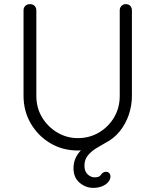

<svg xmlns="http://www.w3.org/2000/svg" viewBox="-20 -720 753 930"><path d="M432 190Q395 190 365.5 165Q336 140 336 95Q336 67 346.5 45Q357 23 373.5 6.5Q390 -10 410 -21Q430 -32 449 -38L395 6Q386 7 376.5 8Q367 9 357 9Q283 9 223.5 -26.5Q164 -62 129 -122Q94 -182 94 -256V-670Q94 -683 102.5 -691.5Q111 -700 126 -700Q139 -700 147.5 -691.5Q156 -683 156 -670V-256Q156 -198 183.5 -152Q211 -106 257 -78.5Q303 -51 357 -51Q414 -51 460 -78.5Q506 -106 533 -152Q560 -198 560 -256V-670Q560 -683 568.5 -691.5Q577 -700 589 -700Q603 -700 611 -691.5Q619 -683 619 -670V-256Q619 -209 604 -164.5Q589 -120 560 -84Q531 -48 489 -27Q469 -16 445.5 -1.5Q422 13 405.5 33Q389 53 389 83Q389 110 404.5 124.5Q420 139 438 139Q460 139 467 129Q473 120 479.5 116Q486 112 493 112Q503 112 509 118.5Q515 125 515 135Q515 149 504 162Q493 175 474 182.5Q455 190 432 190Z"/></svg>

Font: zvoove
Style: Regular
Weight: 400
Designer: Vernon Adams (Nunito) & Andrew Paglinawan (Quicksand)
Foundry: zvoove
Version: Version 3.006